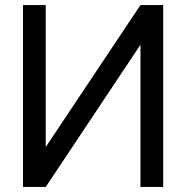

<svg xmlns="http://www.w3.org/2000/svg" viewBox="-20 -740 736 760"><path d="M626 0H536V-563L161 0H71V-720H161V-158L536 -720H626Z"/></svg>

Font: Manrope Medium
Style: Medium
Weight: 500
Designer: Mikhail Sharanda
Foundry: Mikhail Sharanda
Version: Version 4.000;hotconv 1.0.109;makeotfexe 2.5.65596